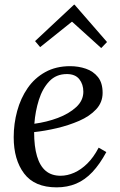

<svg xmlns="http://www.w3.org/2000/svg" viewBox="-20 -796 517 827"><path d="M282 -511Q318 -511 350 -500Q382 -489 402 -464Q422 -439 422 -396Q422 -355 394 -325Q366 -295 321 -275.5Q276 -256 225 -244Q174 -232 127 -227Q127 -165 139.5 -123Q152 -81 177 -60Q202 -39 241 -39Q270 -39 299.5 -52Q329 -65 356 -91.5Q383 -118 405 -160L438 -141Q410 -89 378 -55Q346 -21 308 -5Q270 11 224 11Q129 11 84 -48.5Q39 -108 39 -205Q39 -263 54 -318Q69 -373 99 -416.5Q129 -460 175 -485.5Q221 -511 282 -511ZM268 -477Q222 -477 192.5 -446Q163 -415 147.5 -366Q132 -317 128 -263Q181 -270 229 -288Q277 -306 308 -334.5Q339 -363 339 -401Q339 -433 321.5 -455Q304 -477 268 -477ZM416 -589 291 -702H289L153 -593L131 -619L299 -776H301L441 -615Z"/></svg>

Font: Lora Italic
Style: Italic
Weight: 400
Italic angle: -3°
Designer: Olga Karpushina, Alexei Vanyashin (Cyrillic)
Foundry: Cyreal
Version: Version 2.210; ttfautohint (v1.8.1.43-b0c9)